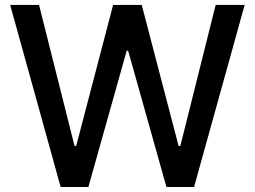

<svg xmlns="http://www.w3.org/2000/svg" viewBox="-20 -747 1018 767"><path d="M222.3 0 20.6 -727.3H136L277.7 -164.1H284.4L431.8 -727.3H546.2L693.5 -163.7H700.3L841.6 -727.3H957.4L755.3 0H644.9L491.8 -544.7H486.2L333.1 0Z"/></svg>

Font: TID UI Medium
Style: Regular
Weight: 500
Designer: The TID Project Authors
Foundry: Bakken & Bæck
Version: Version 1.001;hotconv 1.0.109;makeotfexe 2.5.65596